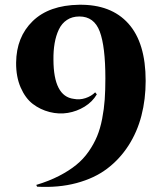

<svg xmlns="http://www.w3.org/2000/svg" viewBox="-20 -731 669 791"><path d="M372.1 -350.6 378.9 -342.3Q360.8 -311.5 328.6 -291.7Q296.4 -272 259.5 -265.9Q222.7 -259.8 184.3 -269.5Q146 -279.3 115.2 -302.7Q84.5 -326.2 65.2 -370.4Q45.9 -414.6 46.4 -472.7Q47.4 -578.6 114.7 -644Q182.1 -709.5 305.7 -711.4Q437.5 -713.4 508.8 -634Q580.1 -554.7 580.1 -397.9Q580.1 -321.8 562.7 -254.6Q545.4 -187.5 509.3 -131.3Q473.1 -75.2 421.1 -35.9Q369.1 3.4 295.2 23.2Q221.2 43 132.8 38.1L129.4 30.8Q181.6 15.1 222.9 -6.1Q264.2 -27.3 293.9 -51.5Q323.7 -75.7 345.2 -106.7Q366.7 -137.7 379.9 -169.4Q393.1 -201.2 400.9 -241.7Q408.7 -282.2 411.4 -320.8Q414.1 -359.4 414.1 -408.2Q414.1 -539.6 390.9 -601.3Q367.7 -663.1 307.1 -663.1Q277.3 -663.1 255.9 -648.9Q234.4 -634.8 222.4 -609.4Q210.4 -584 205.1 -553Q199.7 -522 200.2 -484.9Q200.7 -334 283.7 -323.7Q308.1 -318.8 332 -326.7Q356 -334.5 372.1 -350.6Z"/></svg>

Font: Cinzel Bold
Style: Regular
Weight: 700
Designer: Natanael Gama
Version: Version 1.001;PS 001.001;hotconv 1.0.56;makeotf.lib2.0.21325